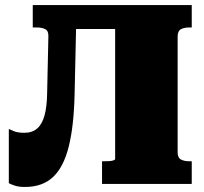

<svg xmlns="http://www.w3.org/2000/svg" viewBox="-20 -730 811 762"><path d="M250 -710H542V-615H250ZM385 0V-90H393Q403 -90 413 -90.5Q423 -91 430 -93.5Q437 -96 437 -99V-710H741V-621H731Q711 -621 698 -614Q685 -607 685 -585V-126Q685 -104 698 -97Q711 -90 731 -90H741V0ZM167 -357 172 -585Q173 -607 160 -614Q147 -621 126 -621H110V-710H284L276 -353Q273 -228 252.5 -147Q232 -66 190 -27Q148 12 79 12Q55 12 39.5 7Q24 2 15 -3V-218Q23 -214 37.5 -208.5Q52 -203 77 -203Q108 -203 127.5 -220Q147 -237 156.5 -271Q166 -305 167 -357Z"/></svg>

Font: Roboto Serif Black
Style: Regular
Weight: 900
Designer: Greg Gazdowicz
Foundry: Commercial Type
Version: Version 1.008